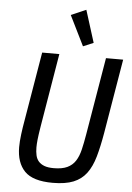

<svg xmlns="http://www.w3.org/2000/svg" viewBox="-63 -1000 725 1058"><g transform="rotate(5 300.0 -471.0)"><path d="M244 -698 176 -291Q168 -242 165.5 -217Q163 -192 163 -175Q163 -151 167.5 -131Q172 -111 184 -97.5Q196 -84 216 -76.5Q236 -69 268 -69Q314 -69 342.5 -82.5Q371 -96 387.5 -121.5Q404 -147 413 -184.5Q422 -222 430 -270L502 -698H597L528 -287Q515 -211 499 -154.5Q483 -98 455.5 -61Q428 -24 383.5 -6Q339 12 269 12Q159 12 113.5 -35Q68 -82 68 -168Q68 -199 73 -238.5Q78 -278 85 -317L149 -698ZM288 -918 371 -954 427 -776 370 -752Z"/></g></svg>

Font: IBM Plex Mono Text
Style: Italic
Weight: 450
Italic angle: -9°
Monospace: yes
Designer: Mike Abbink, Paul van der Laan, Pieter van Rosmalen
Foundry: Bold Monday
Version: Version 2.1